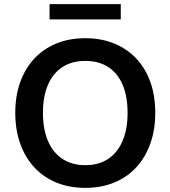

<svg xmlns="http://www.w3.org/2000/svg" viewBox="-20 -900 825 930"><path d="M393 10Q316 10 253.5 -15.5Q191 -41 146.5 -89Q102 -137 78 -204Q54 -271 54 -353Q54 -436 78 -502.5Q102 -569 146.5 -616.5Q191 -664 253.5 -689.5Q316 -715 393 -715Q470 -715 532.5 -689.5Q595 -664 639.5 -617Q684 -570 708 -503.5Q732 -437 732 -354Q732 -271 708 -204Q684 -137 639.5 -89Q595 -41 532.5 -15.5Q470 10 393 10ZM393 -100Q458 -100 503.5 -130Q549 -160 573.5 -217Q598 -274 598 -353Q598 -433 574 -489.5Q550 -546 504 -575.5Q458 -605 393 -605Q329 -605 283 -575.5Q237 -546 212.5 -489.5Q188 -433 188 -353Q188 -274 212.5 -217Q237 -160 283 -130Q329 -100 393 -100ZM220 -806V-880H565V-806Z"/></svg>

Font: Nunito Sans 12pt ExtraLight
Style: Regular
Weight: 200
Version: Version 3.101;gftools[0.9.27]